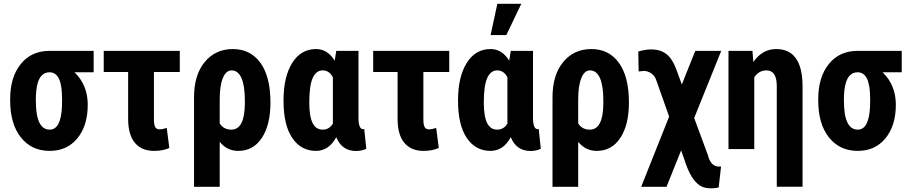

<svg xmlns="http://www.w3.org/2000/svg" viewBox="-20 -802 4892 1033"><path d="M483.9 -413.1H380.9Q452.1 -344.2 452.1 -238.8Q452.1 -126 396.5 -58.1Q340.8 9.8 247.6 9.8Q149.9 9.8 92.3 -62.7Q34.7 -135.3 34.7 -261.7V-269Q34.7 -386.7 91.6 -457.5Q148.4 -528.3 246.6 -528.3L247.1 -527.8V-528.3H483.9ZM172.9 -258.8Q172.9 -104.5 247.6 -104.5Q308.1 -104.5 313.5 -230.5L314 -269Q314 -343.8 297.1 -378.4Q280.3 -413.1 246.6 -413.1Q175.8 -413.1 172.9 -279.3Z M947.3 -414.6H808.1V-161.1Q808.1 -129.4 815.4 -117.7Q822.8 -106 837.9 -106Q854.5 -106 877 -113.8L891.1 -5.9Q856.9 9.8 808.6 9.8Q741.7 9.8 705.6 -33.7Q669.4 -77.1 669.4 -163.1V-414.6H538.1V-528.3H947.3Z M1232.9 -538.1Q1327.6 -538.1 1381.3 -463.6Q1435.1 -389.2 1435.1 -250.5Q1435.1 -130.4 1388.9 -60.3Q1342.8 9.8 1262.2 9.8Q1200.7 9.8 1162.1 -39.1V203.1H1023.9V-278.3Q1023.9 -398.9 1081.5 -468.5Q1139.2 -538.1 1232.9 -538.1ZM1162.1 -138.2Q1182.6 -104.5 1225.1 -104.5Q1295.9 -104.5 1297.4 -244.1V-260.7Q1297.4 -340.8 1279.1 -382.1Q1260.7 -423.3 1225.6 -423.3Q1195.8 -423.3 1179 -382.1Q1162.1 -340.8 1162.1 -266.1Z M1908.7 -528.3V-164.6Q1909.7 -106.9 1934.1 -106.9Q1937.5 -106.9 1939.5 -108.9L1950.7 -1.5Q1927.2 10.3 1895 10.3Q1819.3 10.3 1789.1 -64Q1749.5 9.8 1679.7 9.8Q1599.6 9.8 1552.5 -59.6Q1505.4 -128.9 1505.4 -260.7Q1505.4 -389.2 1552.2 -463.6Q1599.1 -538.1 1680.2 -538.1Q1742.2 -538.1 1780.8 -475.6L1789.1 -528.3ZM1644 -250.5Q1644 -175.8 1661.9 -140.1Q1679.7 -104.5 1715.8 -104.5Q1751.5 -104.5 1771 -137.2V-386.2Q1751.5 -423.3 1716.3 -423.3Q1680.7 -423.3 1662.4 -382.3Q1644 -341.3 1644 -250.5Z M2397 -414.6H2257.8V-161.1Q2257.8 -129.4 2265.1 -117.7Q2272.5 -106 2287.6 -106Q2304.2 -106 2326.7 -113.8L2340.8 -5.9Q2306.6 9.8 2258.3 9.8Q2191.4 9.8 2155.3 -33.7Q2119.1 -77.1 2119.1 -163.1V-414.6H1987.8V-528.3H2397Z M2847.7 -528.3V-164.6Q2848.6 -106.9 2873 -106.9Q2876.5 -106.9 2878.4 -108.9L2889.6 -1.5Q2866.2 10.3 2834 10.3Q2758.3 10.3 2728 -64Q2688.5 9.8 2618.7 9.8Q2538.6 9.8 2491.5 -59.6Q2444.3 -128.9 2444.3 -260.7Q2444.3 -389.2 2491.2 -463.6Q2538.1 -538.1 2619.1 -538.1Q2681.2 -538.1 2719.7 -475.6L2728 -528.3ZM2583 -250.5Q2583 -175.8 2600.8 -140.1Q2618.7 -104.5 2654.8 -104.5Q2690.4 -104.5 2710 -137.2V-386.2Q2690.4 -423.3 2655.3 -423.3Q2619.6 -423.3 2601.3 -382.3Q2583 -341.3 2583 -250.5ZM2655.8 -781.7H2784.7L2704.1 -613.3H2619.6Z M3161.6 -538.1Q3256.3 -538.1 3310.1 -463.6Q3363.8 -389.2 3363.8 -250.5Q3363.8 -130.4 3317.6 -60.3Q3271.5 9.8 3190.9 9.8Q3129.4 9.8 3090.8 -39.1V203.1H2952.6V-278.3Q2952.6 -398.9 3010.3 -468.5Q3067.9 -538.1 3161.6 -538.1ZM3090.8 -138.2Q3111.3 -104.5 3153.8 -104.5Q3224.6 -104.5 3226.1 -244.1V-260.7Q3226.1 -340.8 3207.8 -382.1Q3189.5 -423.3 3154.3 -423.3Q3124.5 -423.3 3107.7 -382.1Q3090.8 -340.8 3090.8 -266.1Z M3485.4 -536.1Q3531.2 -536.1 3563.5 -512.5Q3595.7 -488.8 3617.2 -432.6L3648.4 -347.7L3720.7 -528.3H3860.4L3714.8 -167L3788.6 32.7Q3803.7 92.8 3846.2 94.2L3859.4 93.8L3846.7 206.5Q3833.5 210 3816.9 210.9Q3773.4 213.4 3747.6 197.5Q3721.7 181.6 3700.2 146.2Q3678.7 110.8 3659.2 47.9L3644.5 7.3L3565.9 203.1H3429.7L3580.1 -174.8L3512.7 -365.2Q3504.9 -392.6 3485.1 -406.5Q3465.3 -420.4 3443.4 -420.4L3416 -417.5L3414.1 -524.9Q3451.7 -536.1 3485.4 -536.1Z M4028.3 -528.3 4033.2 -468.3Q4081.5 -538.1 4155.8 -538.1Q4297.9 -538.1 4297.9 -336.9V202.6H4159.2V-343.8Q4157.7 -423.3 4103.5 -423.3Q4063 -423.3 4038.1 -386.2V0H3899.4V-528.3Z M4831.5 -413.1H4728.5Q4799.8 -344.2 4799.8 -238.8Q4799.8 -126 4744.1 -58.1Q4688.5 9.8 4595.2 9.8Q4497.6 9.8 4439.9 -62.7Q4382.3 -135.3 4382.3 -261.7V-269Q4382.3 -386.7 4439.2 -457.5Q4496.1 -528.3 4594.2 -528.3L4594.7 -527.8V-528.3H4831.5ZM4520.5 -258.8Q4520.5 -104.5 4595.2 -104.5Q4655.8 -104.5 4661.1 -230.5L4661.6 -269Q4661.6 -343.8 4644.8 -378.4Q4627.9 -413.1 4594.2 -413.1Q4523.4 -413.1 4520.5 -279.3Z"/></svg>

Font: Roboto Condensed
Style: Bold
Weight: 700
Designer: Google
Version: Version 2.134; 2016